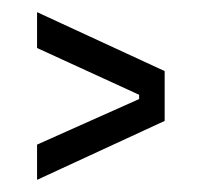

<svg xmlns="http://www.w3.org/2000/svg" viewBox="-20 -486 332 316"><path d="M41 -190V-248L209 -323V-330L41 -407V-466L251 -369V-287Z"/></svg>

Font: Bricolage Grotesque 48pt Condensed ExtraLight
Style: Regular
Weight: 200
Width: 3
Designer: Mathieu Triay
Foundry: Atelier Triay
Version: Version 1.000; ttfautohint (v1.8.4.7-5d5b);gftools[0.9.32]